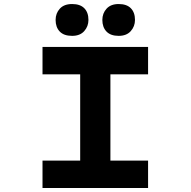

<svg xmlns="http://www.w3.org/2000/svg" viewBox="-20 -933 946 953"><path d="M191 0V-136H378V-564H191V-700H715V-564H528V-136H715V0ZM569 -755Q529 -755 508.5 -776.5Q488 -798 488 -834Q488 -867 509 -890Q530 -913 569 -913Q609 -913 629.5 -892Q650 -871 650 -834Q650 -802 629 -778.5Q608 -755 569 -755ZM338 -755Q297 -755 276.5 -776.5Q256 -798 256 -834Q256 -867 277 -890Q298 -913 338 -913Q378 -913 398.5 -892Q419 -871 419 -834Q419 -802 398 -778.5Q377 -755 338 -755Z"/></svg>

Font: Lexend Zetta SemiBold
Style: Regular
Weight: 600
Designer: Bonnie Shaver-Troup, Thomas Jockin
Foundry: Lexend
Version: Version 1.007